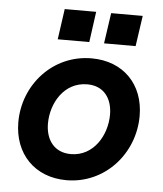

<svg xmlns="http://www.w3.org/2000/svg" viewBox="-51 -742 675 797"><g transform="rotate(5 286.0 -343.5)"><path d="M255 10C414.5 10 535 -124 535 -282C535 -413.5 448 -503 316 -503C154 -503 35.5 -368.5 35.5 -213C35.5 -80.5 123.5 10 255 10ZM158.5 -218C158.5 -302 210 -394 307.5 -394C377 -394 412 -343.5 412 -276.5C412 -190.5 358.5 -99.5 264 -99.5C194 -99.5 158.5 -151 158.5 -218ZM168.5 -569.5H300L317.5 -697H186.5ZM361.5 -569.5H493L511.5 -697H380Z"/></g></svg>

Font: HK Grotesk
Style: Bold Italic
Weight: 700
Italic angle: -16°
Designer: Alfredo Marco Pradil
Foundry: Hanken Design Co.
Version: Version 3.001;FEAKit 1.0